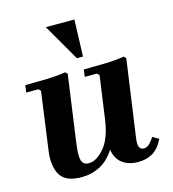

<svg xmlns="http://www.w3.org/2000/svg" viewBox="-109 -810 817 909"><g transform="rotate(-15 300.0 -355.0)"><path d="M551 -88 581 -70Q558 -24 527 -7Q496 10 458 10Q411 10 380 -13Q349 -36 343 -81Q312 -33 270.5 -11.5Q229 10 180 10Q102 10 76 -33.5Q50 -77 60 -150L99 -435L89 -445H29L34 -480Q81 -480 136.5 -481.5Q192 -483 232 -490L242 -480L196 -150Q191 -113 192 -89.5Q193 -66 202 -55.5Q211 -45 230 -45Q267 -45 305.5 -89.5Q344 -134 357 -227L386 -435L376 -445H316L321 -480Q368 -480 423.5 -481.5Q479 -483 519 -490L529 -480L476 -104Q471 -69 478.5 -57Q486 -45 499 -45Q514 -45 526.5 -57Q539 -69 551 -88ZM199 -720H339L333 -540H303Z"/></g></svg>

Font: Brygada 1918
Style: Bold Italic
Weight: 700
Italic angle: -8°
Designer: Mateusz Machalski | Borys Kosmynka | Przemek Hoffer
Foundry: NIEPODLEGLA 2018
Version: Version 3.006